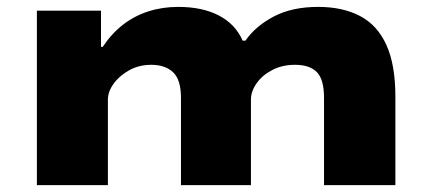

<svg xmlns="http://www.w3.org/2000/svg" viewBox="-20 -537 1253 557"><path d="M87 0V-506H273V-401H278Q304 -440 337 -465.5Q370 -491 410.5 -504Q451 -517 497 -517Q567 -517 615 -492Q663 -467 684 -419H692Q721 -461 774 -489Q827 -517 903 -517Q974 -517 1024.5 -490.5Q1075 -464 1101 -406.5Q1127 -349 1127 -257V0H920V-253Q920 -307 899 -328Q878 -349 836 -349Q799 -349 770 -334Q741 -319 724.5 -295.5Q708 -272 708 -248V0H505V-253Q505 -306 482 -327.5Q459 -349 419 -349Q383 -349 354.5 -333Q326 -317 309.5 -294Q293 -271 293 -248V0Z"/></svg>

Font: Nunito Sans 7pt Expanded Black
Style: Regular
Weight: 900
Width: 7
Designer: Vernon Adams
Foundry: Vernon Adams
Version: Version 3.101;gftools[0.9.27]